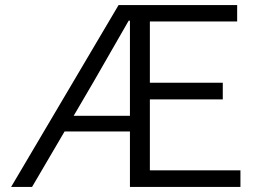

<svg xmlns="http://www.w3.org/2000/svg" viewBox="-20 -741 1035 761"><path d="M450 -721H920V-656H574V-413H863V-347H574V-66H933V0H495V-220H236L107 0H24ZM495 -282V-659H490L351 -417L272 -282Z"/></svg>

Font: Nebula Sans Book
Style: Regular
Weight: 400
Designer: Paul D. Hunt for Adobe (as Source Sans)
Foundry: Nebula Entertainment & Broadcasting LLC
Version: Version 1.010